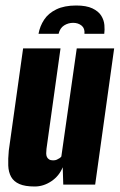

<svg xmlns="http://www.w3.org/2000/svg" viewBox="-20 -671 435 698"><path d="M257 -651Q294 -651 316 -640.5Q338 -630 348 -614Q358 -598 359.5 -580Q361 -562 359 -548H287Q289 -568 276.5 -578Q264 -588 246 -588Q228 -588 213 -578.5Q198 -569 193 -548H120Q125 -576 140.5 -599.5Q156 -623 185 -637Q214 -651 257 -651ZM106 7Q71 7 50.5 -2Q30 -11 20.5 -28Q11 -45 10 -69Q9 -93 12 -124L64 -495H200L149 -130Q148 -121 148 -113.5Q148 -106 150.5 -100.5Q153 -95 158.5 -91.5Q164 -88 173 -88Q181 -88 186.5 -90.5Q192 -93 196.5 -96Q201 -99 203 -102L259 -495H395L326 0H210L208 -63Q195 -31 166.5 -12Q138 7 106 7Z"/></svg>

Font: Alumni Sans Thin ExtraBold
Style: Italic
Weight: 800
Italic angle: -8°
Version: Version 1.016